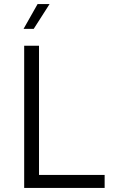

<svg xmlns="http://www.w3.org/2000/svg" viewBox="-20 -925 558 945"><path d="M99 0H495V-64H172V-700H99ZM96 -783H146L224 -905H165Z"/></svg>

Font: Chess Sans
Style: Regular
Weight: 400
Designer: Wolf Bōese
Foundry: Wolf Bōese
Version: Version 7.223;Glyphs 3.3 (3306)